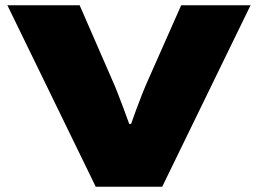

<svg xmlns="http://www.w3.org/2000/svg" viewBox="-20 -708 978 728"><path d="M343 0 8 -688H282L408 -399Q415 -384 426 -355.5Q437 -327 449 -295.5Q461 -264 470 -238H477Q485 -261 496 -291Q507 -321 518.5 -350Q530 -379 539 -399L667 -688H930L595 0Z"/></svg>

Font: Archivo SemiBold Expanded Black
Style: Regular
Weight: 900
Width: 7
Version: Version 2.001